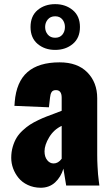

<svg xmlns="http://www.w3.org/2000/svg" viewBox="-20 -887 531 918"><path d="M290.5 -757.8Q290.5 -778.8 278.3 -793.9Q266.1 -809.1 243.7 -809.1Q221.2 -809.1 208.5 -793.9Q195.8 -778.8 195.8 -757.8Q195.8 -736.8 208.5 -721.7Q221.2 -706.5 243.7 -706.5Q266.1 -706.5 278.3 -721.4Q290.5 -736.3 290.5 -757.8ZM243.7 -648.4Q193.8 -648.4 159.9 -677Q126 -705.6 126 -757.8Q126 -810.5 159.9 -838.9Q193.8 -867.2 243.7 -867.2Q293.5 -867.2 327.9 -838.6Q362.3 -810.1 362.3 -757.8Q362.3 -705.6 328.1 -677Q293.9 -648.4 243.7 -648.4ZM236.3 -105.5Q258.3 -105.5 274.9 -127.9V-285.2Q237.3 -267.6 215.1 -230.7Q192.9 -193.8 192.9 -163.6Q192.9 -137.2 205.6 -121.3Q218.3 -105.5 236.3 -105.5ZM174.3 10.7Q140.1 10.3 112.8 -2.7Q85.4 -15.6 68.6 -36.4Q51.8 -57.1 42.7 -81.8Q33.7 -106.4 33.7 -132.3Q33.7 -160.6 41 -185.5Q48.3 -210.4 59.6 -228.8Q70.8 -247.1 88.9 -263.7Q106.9 -280.3 123.5 -291Q140.1 -301.8 163.1 -312.7Q186 -323.7 202.4 -329.8Q218.8 -335.9 241.5 -344.5Q264.2 -353 274.9 -357.4V-419.9Q274.9 -456.1 247.6 -456.1Q232.4 -456.1 226.6 -446.5Q220.7 -437 219.2 -420.4L213.9 -374L48.8 -380.9L49.8 -389.6Q50.3 -398.4 50.3 -398.9Q58.1 -496.1 111.6 -542.5Q165 -588.9 265.1 -588.9Q350.6 -588.9 397.7 -540.8Q444.8 -492.7 444.8 -417.5V-145.5Q444.8 -118.7 446.3 -92.5Q447.8 -66.4 448.7 -54.4Q449.7 -42.5 452.4 -21.5Q455.1 -0.5 455.1 0H296.4Q283.7 -78.6 283.2 -80.6Q271.5 -41 243.7 -15.1Q215.8 10.7 174.3 10.7Z"/></svg>

Font: Oswald
Style: Heavy
Weight: 800
Designer: Vernon Adams
Foundry: Vernon Adams
Version: 3.0; ttfautohint (v0.95) -l 8 -r 50 -G 200 -x 0 -w "G" -W -c